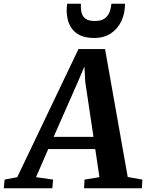

<svg xmlns="http://www.w3.org/2000/svg" viewBox="-94 -1009 782 1029"><path d="M-73.5 0 -69.5 -46.5 -1.5 -59.5 326.5 -746H469L590.5 -60.5L669 -46.5L666.5 0H356.5L359 -46.5L439 -59.5L416.5 -210H164.5L99 -59.5L190.5 -46.5L186.5 0ZM193.5 -275.5H407L363 -569.5L358.5 -652.5L325 -574ZM411 -805.5Q364.5 -805.5 335 -820Q305.5 -834.5 289.8 -857.8Q274 -881 268.2 -908Q262.5 -935 263.5 -960Q264 -967.5 264.5 -974.8Q265 -982 266 -989H339.5Q338 -963.5 342.8 -942.5Q347.5 -921.5 364 -909Q380.5 -896.5 414.5 -896.5Q451.5 -896.5 470 -912.2Q488.5 -928 495.2 -949.8Q502 -971.5 503 -989H576Q576 -937.5 556.5 -896Q537 -854.5 500.2 -830Q463.5 -805.5 411 -805.5Z"/></svg>

Font: Merriweather 20pt
Style: Bold Italic
Weight: 700
Italic angle: -7.8°
Version: Version 2.101